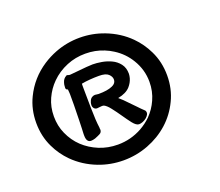

<svg xmlns="http://www.w3.org/2000/svg" viewBox="-122 -854 1243 1086"><g transform="rotate(-20 500.0 -311.5)"><path d="M598.1 -652.3Q679.2 -621.1 737.8 -562.5Q782.2 -518.1 810.5 -459.5Q843.8 -391.6 843.8 -310.5Q843.8 -229.5 811 -162.1Q778.8 -94.7 724.4 -45.9Q669.9 2.9 598.4 30.3Q526.9 57.6 449.2 57.6Q371.6 57.6 300.3 30.3Q219.2 -1 160.6 -59.6Q116.2 -104 88.4 -162.1Q55.7 -229.5 55.7 -310.5Q55.7 -391.6 88.9 -459.5Q134.3 -553.7 223.1 -611.8Q259.8 -635.7 302.2 -652.3Q373.5 -679.7 450.2 -679.7Q526.9 -679.7 598.1 -652.3ZM337.9 -562.5Q282.2 -539.6 241.7 -499Q206.1 -463.9 184.1 -415.8Q162.1 -367.7 162.1 -310.5Q162.1 -253.4 183.6 -205.6Q206.5 -153.8 245.6 -116.9Q284.7 -80.1 336.9 -58.6Q389.2 -37.1 449.2 -37.1Q527.3 -37.1 595.2 -74.7Q630.9 -94.7 659.7 -123Q694.3 -158.2 714.8 -204.1Q737.3 -253.4 737.3 -310.5Q737.3 -383.3 698.7 -446.8Q665.5 -502 610.4 -537.1Q587.9 -551.8 561.5 -562.5Q509.3 -584 449.7 -584Q390.1 -584 337.9 -562.5ZM310.5 -505.4Q317.9 -503.4 321.3 -502.2Q324.7 -501 327.6 -501Q330.6 -501 343.3 -502.4Q365.2 -504.9 431.2 -510.7Q453.6 -512.7 467.8 -512.7Q491.7 -512.7 522 -507.6Q552.2 -502.4 579.1 -489.7Q606.4 -477.1 625 -453.1Q643.6 -429.2 643.6 -392.6Q643.1 -380.4 639.6 -367.2Q632.3 -341.8 613.8 -320.8Q589.8 -293.9 539.6 -284.2Q553.7 -272 563 -263.2Q588.9 -237.8 623 -201.7Q637.2 -186 659.7 -165Q663.6 -158.7 663.6 -152.3Q663.6 -146 661.1 -141.1Q655.8 -130.9 645.8 -122.6Q635.7 -114.3 623.3 -109.4Q610.8 -104.5 600.6 -104.5Q584 -104.5 563.5 -130.4Q545.4 -153.8 525.4 -183.1Q505.4 -212.4 484.4 -239.3Q464.8 -264.6 448.7 -272Q443.4 -273.4 439.7 -273.4Q436 -273.4 432.6 -272.9Q424.8 -271.5 418 -271.5Q412.6 -270.5 408.2 -270.5Q397 -270.5 390.1 -278.6Q383.3 -286.6 383.3 -298.8Q383.3 -311 389.6 -324.2Q395.5 -336.9 405.8 -341.8Q413.6 -346.2 422.4 -346.2Q425.8 -346.2 432.1 -345Q438.5 -343.8 443.4 -343.8Q497.6 -343.8 526.4 -356.9Q544.9 -364.7 550.3 -378.4Q552.7 -384.3 552.7 -392.1Q552.7 -408.7 536.6 -424.1Q520.5 -439.5 479.5 -439.5Q452.6 -439.5 424.8 -437.3Q397 -435.1 374.5 -430.7Q374 -426.3 374 -421.9V-407.2Q374 -389.2 375.5 -285.6Q376.5 -207.5 382.8 -163.6V-157.2Q383.8 -154.8 383.8 -151.4Q383.8 -134.8 370.1 -127.9Q360.8 -122.6 338.4 -113.8Q324.2 -109.4 313.5 -109.4Q302.7 -109.4 295.9 -116.2Q286.1 -126 286.1 -151.4V-160.6Q287.1 -170.4 287.6 -193.1Q288.1 -215.8 289.1 -242.2Q291 -294.9 291 -334V-398.4Q291 -405.8 290.3 -410.9Q289.6 -416 289.6 -418.5Q289.1 -423.3 289.1 -427.2Q283.7 -428.2 280.5 -431.4Q277.3 -434.6 277.3 -440.4Q277.3 -452.1 278.6 -458.7Q279.8 -465.3 281.2 -469.7Q287.6 -494.1 308.1 -503.9Z"/></g></svg>

Font: Bakudai
Style: Bold
Weight: 700
Version: Version 1.48